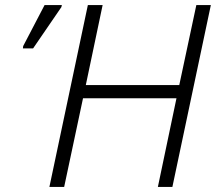

<svg xmlns="http://www.w3.org/2000/svg" viewBox="-20 -734 848 754"><path d="M174 0 325 -714H383L317 -400H684L751 -714H808L657 0H600L673 -348H306L232 0ZM70 -544 71 -553 155 -714H223L221 -706L110 -544Z"/></svg>

Font: Noto Sans Light
Style: Italic
Weight: 300
Italic angle: -12°
Designer: Monotype Design Team
Foundry: Monotype Imaging Inc.
Version: Version 2.013; ttfautohint (v1.8.4.7-5d5b)